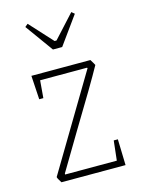

<svg xmlns="http://www.w3.org/2000/svg" viewBox="-102 -704 562 764"><g transform="rotate(-15 179.5 -322.0)"><path d="M42 -25 156 -216 273 -412 271 -414H78L72 -342H55L49 -440H292Q305 -419 306 -416Q268 -347 167 -181Q78 -32 77 -30V-26H290L299 -107H316L319 0H55Q42 -20 42 -25ZM76 -634 88 -644 174 -550H182L268 -644L280 -634L197 -519H159Z"/></g></svg>

Font: Grenze Thin
Style: Regular
Weight: 250
Designer: Renata Polastri
Foundry: Omnibus-Type
Version: Version 1.002; ttfautohint (v1.8)